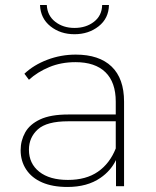

<svg xmlns="http://www.w3.org/2000/svg" viewBox="-20 -740 618 763"><path d="M441 0V-104Q420 -61 379 -33Q327 3 248 3Q189 3 147.5 -15Q106 -33 84 -66.5Q62 -100 62 -143Q62 -181 80 -213.5Q98 -246 139.5 -265.5Q181 -285 251 -285H440V-336Q440 -413 399 -453Q358 -493 280 -493Q223 -493 176 -473.5Q129 -454 95 -423L77 -447Q114 -482 168 -502.5Q222 -523 281 -523Q374 -523 423.5 -475.5Q473 -428 473 -336V0ZM440 -258H251Q166 -258 130.5 -226Q95 -194 95 -145Q95 -90 136 -57.5Q177 -25 250 -25Q322 -25 369 -57.5Q416 -90 440 -150ZM276 -604Q220 -604 180.5 -635.5Q141 -667 139 -720H166Q168 -678 199.5 -653.5Q231 -629 276 -629Q322 -629 353.5 -653.5Q385 -678 386 -720H413Q412 -667 372 -635.5Q332 -604 276 -604Z"/></svg>

Font: Montserrat Thin ExtraLight
Style: Regular
Weight: 250
Version: Version 9.000